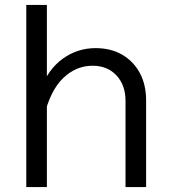

<svg xmlns="http://www.w3.org/2000/svg" viewBox="-20 -754 690 774"><path d="M486 0V-347Q486 -411 449.5 -450Q413 -489 353 -489Q286 -489 234 -438.5Q182 -388 158 -285L143 -391Q173 -474 232.5 -517Q292 -560 365 -560Q427 -560 472.5 -533.5Q518 -507 543.5 -460Q569 -413 569 -349V0ZM86 0V-734H169V0Z"/></svg>

Font: Azeret Mono Light
Style: Regular
Weight: 300
Designer: Martin Vácha
Foundry: Displaay
Version: Version 1.002